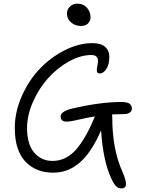

<svg xmlns="http://www.w3.org/2000/svg" viewBox="-20 -947 779 1064"><path d="M428.2 -803.2Q396 -803.2 373.5 -823Q351.1 -842.8 351.1 -872.1Q351.1 -895 367.7 -910.9Q384.3 -926.8 409.2 -926.8Q441.9 -926.8 461.9 -904.1Q481.9 -881.3 481.9 -851.1Q481.9 -832.5 468.5 -817.9Q455.1 -803.2 428.2 -803.2ZM350.1 -272.9Q315.9 -272.9 315.9 -301.8Q315.9 -329.6 378.9 -345.2Q536.1 -381.8 650.9 -381.8Q685.5 -381.8 698.2 -372.1Q710.9 -362.3 710.9 -344.2Q710.9 -332.5 700 -323.7Q689 -314.9 668.9 -314.9Q643.1 -314.9 601.1 -313Q602.1 -308.1 602.1 -296.9Q602.1 -120.1 658.2 3.9Q678.2 49.8 678.2 73.2Q678.2 84.5 671.6 90.8Q665 97.2 653.8 97.2Q635.7 97.2 623 84.7Q610.4 72.3 597.2 43Q551.3 -53.7 540 -224.1Q510.7 -156.7 478 -109.9Q445.3 -63 411.4 -37.4Q377.4 -11.7 344.5 -1Q311.5 9.8 273.9 9.8Q178.2 9.8 120.1 -52.2Q62 -114.3 62 -237.8Q62 -326.2 100.3 -413.3Q138.7 -500.5 199.2 -564.5Q259.8 -628.4 337.9 -668.2Q416 -708 492.2 -708Q539.6 -708 562.7 -687.3Q585.9 -666.5 585.9 -633.8Q585.9 -591.8 570.1 -565.9Q554.2 -540 532.2 -540Q519.5 -540 517.3 -550.5Q515.1 -561 518.3 -575.9Q521.5 -590.8 522.9 -606Q524.4 -621.1 515.9 -631.6Q507.3 -642.1 485.8 -642.1Q425.3 -642.1 360.6 -605.7Q295.9 -569.3 245.4 -512.5Q194.8 -455.6 162.4 -381.6Q129.9 -307.6 129.9 -236.8Q129.9 -148.9 168.9 -102.1Q208 -55.2 271 -55.2Q344.7 -55.2 399.7 -116.2Q454.6 -177.2 505.9 -301.8Q474.6 -296.9 440.4 -289.3Q406.2 -281.7 384.8 -277.3Q363.3 -272.9 350.1 -272.9Z"/></svg>

Font: Shantell Sans Normal
Style: Regular
Weight: 300
Designer: Stephen Nixon, Anya Danilova, Shantell Martin
Foundry: Arrow Type
Version: Version 1.006;[559af2be0]